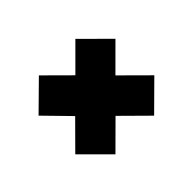

<svg xmlns="http://www.w3.org/2000/svg" viewBox="-93 -609 670 670"><g transform="rotate(-45 242.0 -274.0)"><path d="M437 -181.2 336.9 -82 241.2 -176.8 146 -82 46.9 -181.2 141.1 -275.9 51.8 -367.2 151.9 -465.8 242.2 -376 332 -465.8 431.2 -367.2 340.8 -276.9Z"/></g></svg>

Font: Rawline ExtraBold
Style: Regular
Weight: 800
Designer: Matt McInerney, Pablo Impallari, Rodrigo Fuenzalida
Foundry: Matt McInerney, Pablo Impallari, Rodrigo Fuenzalida
Version: Version 4.020;PS 004.020;hotconv 1.0.88;makeotf.lib2.5.64775